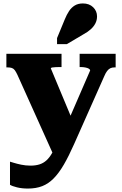

<svg xmlns="http://www.w3.org/2000/svg" viewBox="-20 -853 708 1114"><path d="M414 -123 357 -28 297 61 81 -419Q73 -436 66 -445.5Q59 -455 49 -458.5Q39 -462 23 -462H17V-541H337V-464H332Q318 -464 304.5 -463.5Q291 -463 283 -461.5Q275 -460 275 -456ZM410 -17Q379 53 350.5 102Q322 151 291.5 182Q261 213 225 227Q189 241 142 241Q107 241 78.5 234Q50 227 38 219V85Q42 86 59.5 91.5Q77 97 103 102.5Q129 108 157 108Q186 108 208.5 101Q231 94 249 78Q267 62 282.5 34.5Q298 7 312 -34L347 -84L503 -444Q503 -450 495.5 -454.5Q488 -459 475 -461.5Q462 -464 447 -464H442V-541H651V-462H645Q630 -462 620 -457Q610 -452 601.5 -441Q593 -430 585 -411ZM356 -741Q367 -768 380.5 -788.5Q394 -809 413.5 -821Q433 -833 461 -833Q498 -833 520.5 -811Q543 -789 543 -758Q543 -736 533.5 -717.5Q524 -699 507 -683.5Q490 -668 466 -655L368 -597H311V-632Z"/></svg>

Font: Roboto Serif ExtraBold
Style: Regular
Weight: 800
Designer: Greg Gazdowicz
Foundry: Commercial Type
Version: Version 1.008